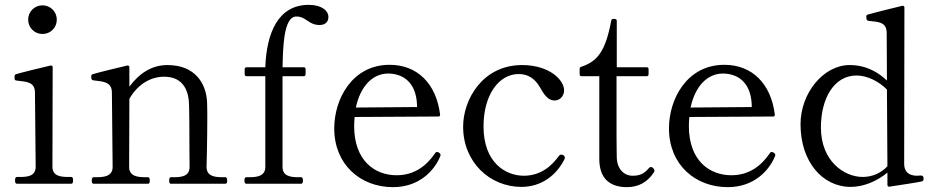

<svg xmlns="http://www.w3.org/2000/svg" viewBox="-20 -757 3844 791"><path d="M155 -617C188 -617 214 -643 214 -676C214 -709 188 -735 155 -735C122 -735 96 -709 96 -676C96 -643 122 -617 155 -617ZM274 0C279 0 281 -5 281 -14C281 -23 279 -28 274 -28H261C231 -28 196 -31 196 -70L197 -480C197 -485 194 -488 188 -487C158 -480 59 -456 45 -451C40 -449 40 -445 40 -437C40 -429 40 -426 49 -425C90 -420 124 -420 124 -375L127 -70C127 -31 93 -28 63 -28H50C44 -28 42 -23 42 -14C42 -5 44 0 50 0Z M895 -27C865 -27 831 -31 831 -69C831 -69 834 -180 834 -266C834 -294 834 -320 833 -338C829 -414 783 -489 670 -489C608 -489 556 -458 513 -400V-480C513 -485 510 -488 504 -487C474 -480 375 -456 361 -451C357 -449 356 -447 356 -442C356 -434 356 -427 365 -426C406 -421 441 -420 441 -375L444 -69C444 -31 409 -27 379 -27H366C360 -27 358 -22 358 -13C358 -4 360 0 366 0H590C595 0 597 -4 597 -13C597 -22 595 -27 590 -27H577C547 -27 512 -31 512 -69L513 -350C550 -414 605 -441 656 -441C738 -441 759 -379 759 -319C759 -306 760 -282 760 -255C760 -178 761 -69 761 -69C761 -31 728 -27 698 -27H684C679 -27 677 -22 677 -13C677 -4 679 0 684 0H908C914 0 916 -4 916 -13C916 -22 914 -27 908 -27Z M1252 -737C1125 -737 1078 -620 1073 -480H996C991 -480 988 -477 988 -472V-451C988 -446 991 -443 996 -443H1073V-69C1073 -31 1038 -27 1008 -27H995C989 -27 987 -22 987 -13C987 -5 989 0 995 0H1221C1226 0 1228 -5 1228 -13C1228 -22 1226 -27 1221 -27H1208C1178 -27 1144 -31 1144 -69V-443H1231C1236 -443 1239 -446 1239 -451V-472C1239 -477 1236 -480 1231 -480H1144C1145 -530 1147 -573 1152 -607C1160 -659 1175 -689 1201 -689C1242 -689 1250 -654 1297 -654C1319 -654 1333 -666 1333 -687C1333 -713 1305 -737 1252 -737Z M1790 -127C1787 -129 1784 -131 1781 -131C1778 -131 1775 -130 1772 -125C1739 -77 1690 -35 1614 -35C1525 -35 1439 -94 1439 -238C1439 -251 1440 -263 1441 -275L1786 -277C1791 -277 1794 -280 1793 -286C1777 -412 1700 -490 1585 -490C1431 -490 1357 -349 1357 -228C1357 -79 1465 14 1599 14C1709 14 1769 -56 1792 -109C1794 -113 1795 -116 1795 -119C1795 -122 1793 -125 1790 -127ZM1579 -454C1638 -454 1694 -420 1698 -326V-316L1446 -314C1465 -403 1516 -454 1579 -454Z M2128 13C2209 13 2271 -33 2305 -100C2307 -104 2307 -105 2307 -108C2307 -112 2305 -115 2300 -118C2297 -120 2294 -120 2292 -120C2289 -120 2285 -118 2282 -114C2254 -75 2209 -33 2138 -33C2062 -33 1972 -88 1972 -236C1972 -366 2035 -452 2117 -452C2153 -452 2183 -435 2204 -398C2222 -366 2238 -343 2265 -343C2288 -343 2304 -363 2304 -385C2304 -427 2244 -489 2131 -489C1968 -489 1888 -347 1888 -235C1888 -88 1999 13 2128 13Z M2563 14C2610 14 2647 -6 2674 -47C2676 -50 2676 -51 2676 -54C2676 -61 2668 -69 2662 -69C2659 -69 2655 -67 2652 -63C2634 -42 2617 -33 2586 -33C2550 -33 2522 -62 2521 -108C2521 -118 2520 -153 2520 -198V-443H2644C2649 -443 2652 -446 2652 -451V-472C2652 -477 2649 -480 2644 -480H2521V-671C2521 -676 2518 -679 2513 -679H2506C2502 -679 2499 -677 2498 -671C2474 -543 2440 -504 2375 -482C2370 -481 2368 -477 2368 -473V-451C2368 -446 2371 -443 2376 -443H2449V-102C2449 -22 2492 14 2563 14Z M3169 -127C3166 -129 3163 -131 3160 -131C3157 -131 3154 -130 3151 -125C3118 -77 3069 -35 2993 -35C2904 -35 2818 -94 2818 -238C2818 -251 2819 -263 2820 -275L3165 -277C3170 -277 3173 -280 3172 -286C3156 -412 3079 -490 2964 -490C2810 -490 2736 -349 2736 -228C2736 -79 2844 14 2978 14C3088 14 3148 -56 3171 -109C3173 -113 3174 -116 3174 -119C3174 -122 3172 -125 3169 -127ZM2958 -454C3017 -454 3073 -420 3077 -326V-316L2825 -314C2844 -403 2895 -454 2958 -454Z M3773 -34 3758 -33C3723 -33 3705 -51 3705 -81L3706 -726C3706 -731 3703 -734 3697 -733C3658 -724 3564 -700 3555 -697C3550 -695 3549 -693 3549 -688C3549 -681 3549 -672 3559 -671C3600 -667 3633 -666 3633 -621L3634 -425C3603 -455 3553 -489 3480 -489C3373 -489 3278 -374 3278 -245C3278 -91 3368 13 3485 13C3538 13 3594 -11 3636 -46V4C3636 9 3639 13 3644 12C3685 6 3770 -7 3779 -10C3784 -12 3785 -16 3785 -20C3785 -25 3785 -34 3773 -34ZM3534 -28C3458 -28 3362 -93 3362 -232C3362 -350 3415 -446 3509 -446C3553 -446 3602 -421 3634 -388L3636 -72C3608 -42 3571 -28 3534 -28Z"/></svg>

Font: Shippori Mincho OTF
Style: Regular
Weight: 400
Designer: FONTDASU
Foundry: FONTDASU / Google Inc. / but / Adobe
Version: Version 3.300;hotconv 1.0.109;makeotfexe 2.5.65596